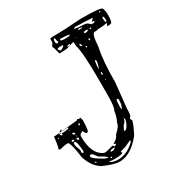

<svg xmlns="http://www.w3.org/2000/svg" viewBox="-158 -754 833 886"><g transform="rotate(-30 258.5 -311.5)"><path d="M50.8 -234.4V-233.4H46.9V-230.5Q46.9 -223.6 54.7 -218.8H56.6L58.6 -220.7V-223.6Q58.6 -227.5 57.6 -228.5Q59.6 -227.5 68.4 -227.5Q96.7 -229.5 96.7 -233.4V-237.3H91.8L65.4 -235.4L63.5 -236.3L148.4 -244.1V-245.1L150.4 -248H156.2L158.2 -245.1L168.9 -247.1L172.9 -232.4Q171.9 -172.9 164.1 -172.9H162.1V-170.9Q152.3 -170.9 147.5 -188.5H145.5Q127.9 -182.6 127.9 -170.9Q127.9 -74.2 182.6 -51.8L191.4 -50.8L233.4 -61.5L238.3 -53.7Q251 -56.6 251 -61.5Q241.2 -64.5 241.2 -65.4V-66.4Q265.6 -79.1 272.5 -97.7Q303.7 -126 303.7 -142.6Q316.4 -166 320.3 -197.3Q330.1 -210.9 330.1 -273.4V-358.4Q330.1 -501 317.4 -542L315.4 -566.4L272.5 -553.7L233.4 -551.8L224.6 -585L219.7 -595.7Q230.5 -611.3 230.5 -614.3V-630.9Q230.5 -634.8 243.2 -634.8H244.1Q305.7 -634.8 394.5 -641.6H407.2Q502.9 -641.6 510.7 -630.9Q516.6 -613.3 516.6 -597.7V-592.8Q516.6 -551.8 504.9 -551.8L487.3 -549.8L492.2 -565.4V-566.4Q478.5 -560.5 448.2 -560.5Q441.4 -560.5 434.6 -557.6H423.8Q408.2 -557.6 404.3 -487.3Q389.6 -425.8 389.6 -307.6L376 -176.8Q376 -133.8 367.2 -133.8L364.3 -127L370.1 -118.2Q367.2 -98.6 341.8 -50.8Q285.2 19.5 226.6 19.5H224.6Q197.3 19.5 141.6 -4.9Q100.6 -29.3 83 -85.9Q73.2 -161.1 61.5 -173.8H56.6Q40 -173.8 16.6 -167Q8.8 -167 8.8 -170.9Q15.6 -190.4 19.5 -232.4ZM251 -16.6 255.9 -10.7Q251 -2.9 211.9 -2.9H207L184.6 -4.9H181.6V-3.9Q199.2 7.8 223.6 7.8Q272.5 7.8 315.4 -35.2V-42H313.5L280.3 -26.4Q251 -19.5 251 -16.6ZM349.6 -618.2V-617.2Q349.6 -613.3 404.3 -610.4Q414.1 -610.4 427.7 -595.7L438.5 -594.7Q445.3 -594.7 448.2 -601.6L436.5 -604.5V-606.4Q448.2 -613.3 448.2 -618.2H446.3Q406.2 -621.1 357.4 -622.1Q349.6 -620.1 349.6 -618.2ZM123 -76.2 118.2 -72.3V-68.4Q118.2 -57.6 171.9 -27.3L185.5 -23.4H188.5V-25.4Q181.6 -34.2 151.4 -49.8L133.8 -72.3Q128.9 -76.2 124 -76.2ZM83 -153.3Q83 -145.5 93.8 -118.2L92.8 -105.5Q94.7 -100.6 96.7 -100.6H99.6Q103.5 -100.6 103.5 -109.4V-110.4Q99.6 -163.1 89.8 -163.1H85.9Q83 -162.1 83 -153.3ZM341.8 -143.6H339.8Q339.8 -129.9 325.2 -118.2Q313.5 -99.6 313.5 -91.8H314.5Q330.1 -91.8 342.8 -127.9L344.7 -139.6V-140.6ZM351.6 -195.3V-192.4L353.5 -184.6Q364.3 -203.1 364.3 -226.6V-233.4L360.4 -237.3H357.4Q351.6 -237.3 351.6 -195.3ZM276.4 -608.4H267.6V-602.5Q267.6 -597.7 295.9 -597.7Q317.4 -598.6 317.4 -602.5Q317.4 -607.4 276.4 -608.4ZM236.3 -573.2V-571.3Q238.3 -567.4 244.1 -561.5H246.1Q254.9 -562.5 266.6 -574.2V-575.2L264.6 -578.1H254.9Q236.3 -578.1 236.3 -573.2ZM241.2 -612.3V-607.4Q241.2 -601.6 247.1 -597.7H251L255.9 -601.6V-602.5Q252 -606.4 250 -624H246.1Q242.2 -624 241.2 -612.3ZM354.5 -414.1V-402.3L356.4 -400.4Q364.3 -425.8 364.3 -432.6V-441.4L361.3 -443.4Q356.4 -442.4 354.5 -414.1ZM487.3 -591.8Q487.3 -571.3 492.2 -571.3H494.1Q496.1 -571.3 497.1 -580.1Q496.1 -598.6 492.2 -598.6H490.2Q487.3 -597.7 487.3 -591.8ZM211.9 -43.9V-41L216.8 -40Q230.5 -40 236.3 -47.9V-49.8H228.5Q211.9 -47.9 211.9 -43.9ZM379.9 -580.1V-576.2L381.8 -574.2Q400.4 -575.2 400.4 -580.1V-583L394.5 -584H387.7Q379.9 -582 379.9 -580.1ZM371.1 -607.4 363.3 -606.4V-602.5L364.3 -601.6H381.8L384.8 -602.5Q384.8 -605.5 371.1 -607.4ZM108.4 -174.8 103.5 -170.9V-169.9Q108.4 -163.1 111.3 -162.1L115.2 -165V-170.9L110.4 -174.8ZM100.6 -204.1 98.6 -201.2Q103.5 -192.4 111.3 -192.4V-195.3Q111.3 -204.1 101.6 -204.1ZM79.1 -170.9 83 -168H91.8V-169.9Q91.8 -175.8 88.9 -176.8H86.9Q79.1 -176.8 79.1 -170.9ZM335.9 -543.9 333 -542V-540Q333 -531.2 341.8 -529.3V-534.2Q341.8 -539.1 335.9 -543.9ZM356.4 -381.8H354.5L353.5 -376V-373L354.5 -367.2H356.4L359.4 -370.1V-379.9ZM281.2 -560.5V-559.6H285.2Q296.9 -560.5 296.9 -564.5V-566.4H290Q283.2 -566.4 281.2 -560.5ZM61.5 -237.3V-236.3L51.8 -234.4Q55.7 -244.1 65.4 -244.1V-241.2ZM144.5 -222.7 145.5 -218.8H148.4L151.4 -220.7V-229.5H149.4Q144.5 -226.6 144.5 -222.7ZM384.8 -545.9 381.8 -543V-542Q383.8 -534.2 385.7 -534.2L388.7 -537.1V-542ZM127.9 -37.1H123V-35.2L127.9 -30.3L131.8 -32.2V-33.2ZM413.1 -584 410.2 -582 414.1 -578.1H417L419.9 -582L418 -584ZM356.4 -521.5H354.5V-514.6L356.4 -512.7L359.4 -514.6V-518.6ZM204.1 -19.5 197.3 -20.5V-19.5V-17.6L200.2 -13.7H202.1L204.1 -16.6ZM490.2 -628.9 487.3 -627.9V-624L492.2 -623L494.1 -627.9L492.2 -628.9ZM49.8 -232.4 50.8 -233.4Q56.6 -232.4 57.6 -228.5Q49.8 -230.5 49.8 -232.4ZM35.2 -216.8H30.3V-212.9H35.2ZM111.3 -186.5H109.4V-180.7H111.3ZM359.4 -343.8H356.4V-339.8H359.4ZM98.6 -220.7H93.8V-218.8H98.6ZM337.9 -580.1H335V-578.1H337.9Z"/></g></svg>

Font: Love Ya Like A Sister
Style: Regular
Weight: 400
Designer: Kimberly Geswein
Foundry: Kimberly Geswein
Version: Version 1.002 2007